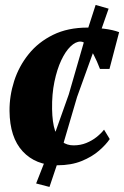

<svg xmlns="http://www.w3.org/2000/svg" viewBox="-20 -657 502 776"><path d="M211.5 11Q124 11 71.8 -45.2Q19.5 -101.5 18.5 -208.5Q18 -269.5 37.2 -329.5Q56.5 -389.5 95.8 -438.2Q135 -487 194.5 -516.2Q254 -545.5 334 -545.5Q363.5 -545.5 400 -541Q436.5 -536.5 461.5 -527L422.5 -378.5H384Q372 -410 359 -435Q346 -460 332.5 -474.5Q319 -489 305 -489Q285.5 -489 265 -469.2Q244.5 -449.5 227.5 -413.2Q210.5 -377 200 -326.8Q189.5 -276.5 190.5 -216Q191.5 -162 202.2 -129.8Q213 -97.5 232 -83.5Q251 -69.5 277.5 -69.5Q305 -69.5 328.5 -79Q352 -88.5 370.2 -103Q388.5 -117.5 400.5 -133L423.5 -95Q408.5 -72.5 380 -47.8Q351.5 -23 309.5 -6Q267.5 11 211.5 11ZM180 98.5 126 84.5 169 -25 258 -275.5 328.5 -519.5 366.5 -637 419 -622 380 -510.5 291.5 -265 217.5 -13Z"/></svg>

Font: Merriweather 72pt Black
Style: Italic
Weight: 900
Italic angle: -7.8°
Version: Version 2.101